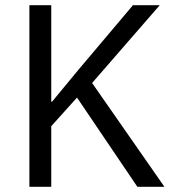

<svg xmlns="http://www.w3.org/2000/svg" viewBox="-20 -718 674 738"><path d="M276 -343 177 -233V0H93V-698H177V-327H180L280 -448L491 -698H594L334 -399L612 0H508Z"/></svg>

Font: IBM Plex Sans KR
Style: Regular
Weight: 400
Designer: Mike Abbink; Paul van der Laan; Pieter van Rosmalen; Wujin Sim; Chorong Kim; Dohee Lee;
Foundry: Sandoll Inc.
Version: Version 1.000